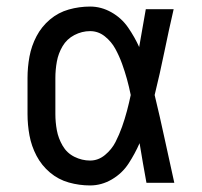

<svg xmlns="http://www.w3.org/2000/svg" viewBox="-20 -558 616 586"><path d="M255 8Q290 8 321.5 -10.5Q353 -29 372.5 -59Q392 -89 406 -121Q416 -60 427 0H512Q497 -67 482.5 -134.5Q468 -202 452 -268Q468 -333 481.5 -399Q495 -465 510 -530H425Q415 -473 405 -416V-414Q391 -445 371 -474Q351 -503 320 -520.5Q289 -538 255 -538Q222 -538 190 -529Q158 -520 132.5 -498.5Q107 -477 91.5 -447.5Q76 -418 70 -385.5Q64 -353 64 -320V-210Q64 -177 70 -144.5Q76 -112 91.5 -82.5Q107 -53 132.5 -31.5Q158 -10 190 -1Q222 8 255 8ZM255 -68Q230 -68 207 -79.5Q184 -91 171 -113.5Q158 -136 153.5 -160.5Q149 -185 149 -210V-320Q149 -345 153.5 -370Q158 -395 171 -417Q184 -439 207 -451Q230 -463 255 -463Q280 -463 300 -447Q320 -431 332 -409Q344 -387 352.5 -363.5Q361 -340 367.5 -316.5Q374 -293 379 -268Q374 -244 367.5 -219.5Q361 -195 352.5 -171Q344 -147 332.5 -124.5Q321 -102 300.5 -85Q280 -68 255 -68Z"/></svg>

Font: Iosevka Sparkle
Style: Regular
Weight: 400
Designer: Belleve Invis
Foundry: Belleve Invis
Version: Version 4.5.0; ttfautohint (v1.8.3)